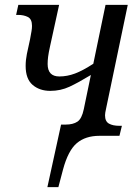

<svg xmlns="http://www.w3.org/2000/svg" viewBox="-20 -556 570 786"><path d="M174 210 230 -46H249Q279 -46 297 -58Q315 -70 323 -109L352 -249Q301 -218 264.5 -201Q228 -184 186 -184Q142 -184 113.5 -208.5Q85 -233 85 -286Q85 -310 90 -335Q95 -360 103 -395Q107 -417 109 -428.5Q111 -440 111 -450Q111 -478 94 -486.5Q77 -495 54 -495H46L55 -536H222L185 -367Q179 -340 177 -324Q175 -308 175 -294Q175 -243 223 -243Q255 -243 287 -255Q319 -267 362 -295L412 -536H503L415 -115Q412 -101 411 -95Q410 -89 410 -84Q410 -59 426 -50Q442 -41 468 -41H479L469 0H387Q330 0 294.5 30Q259 60 238 138L219 210Z"/></svg>

Font: Noto Serif Condensed
Style: Italic
Weight: 400
Width: 3
Italic angle: -12°
Designer: Monotype Design Team
Foundry: Monotype Imaging Inc.
Version: Version 2.014; ttfautohint (v1.8.4.7-5d5b)